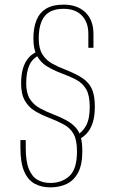

<svg xmlns="http://www.w3.org/2000/svg" viewBox="-20 -611 497 828"><path d="M197 197Q158 197 129 181Q100 165 84 127.5Q68 90 68 25V-7H91V26Q91 85 104.5 118Q118 151 142 164.5Q166 178 197 178Q247 178 279.5 148Q312 118 312 42Q312 -7 297.5 -33Q283 -59 255.5 -74Q228 -89 189 -104Q158 -116 131 -132Q104 -148 87.5 -176.5Q71 -205 71 -251Q71 -288 79 -315.5Q87 -343 103.5 -362Q120 -381 145 -390L152 -374Q121 -361 107 -330.5Q93 -300 93 -252Q93 -209 109 -184Q125 -159 151.5 -144.5Q178 -130 207 -119Q241 -106 265.5 -92.5Q290 -79 305.5 -62Q321 -45 328 -20.5Q335 4 335 41Q335 99 317 133Q299 167 268 182Q237 197 197 197ZM316 -8 308 -26Q335 -40 351 -69Q367 -98 367 -150Q367 -199 352 -225.5Q337 -252 309 -267Q281 -282 242 -296Q211 -308 184 -324Q157 -340 140.5 -368.5Q124 -397 124 -444Q124 -492 137.5 -524.5Q151 -557 179.5 -574Q208 -591 254 -591Q314 -591 348.5 -557.5Q383 -524 383 -465V-405H361V-465Q361 -515 333 -544Q305 -573 254 -573Q198 -573 172.5 -541Q147 -509 147 -445Q147 -402 163 -376.5Q179 -351 205.5 -336.5Q232 -322 261 -311Q307 -293 335 -274.5Q363 -256 376 -228Q389 -200 389 -151Q389 -111 380 -82.5Q371 -54 354.5 -36Q338 -18 316 -8Z"/></svg>

Font: Alumni Sans Thin
Style: Regular
Weight: 100
Designer: Robert E. Leuschke
Foundry: Robert E. Leuschke
Version: Version 1.018